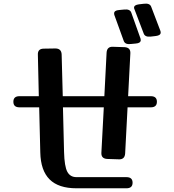

<svg xmlns="http://www.w3.org/2000/svg" viewBox="-20 -1003 937 1034"><path d="M844.4 -835.2Q845.4 -832.5 845.4 -827.8Q845.4 -812.5 820 -809.2L791.7 -805.9Q760.5 -802.5 753.6 -823.2L703.9 -953.7Q702.9 -955.7 702.4 -957.7Q701.9 -959.7 701.9 -961.7Q701.9 -976.3 728.3 -979.7L756.6 -983Q787.8 -986.3 794.6 -965.7ZM737 -794.6Q738 -791.9 738 -787.2Q738 -770.6 711.7 -768.6L683.3 -765.9Q653.1 -762.6 646.2 -783.2L595.5 -923.1Q594.5 -925.7 594.5 -930.4Q594.5 -947 620.9 -949L649.2 -951.7Q680.4 -955 687.3 -934.4ZM661 -49Q694 -49 694 -19Q694 11 661 11H392Q295 11 247 -37Q199 -85 197 -182L191 -425H85Q52 -425 52 -455Q52 -485 85 -485H189L184 -707Q182 -741 216 -741L278 -742Q311 -742 312 -709L318 -485H542L554 -719Q556 -753 589 -751L651 -749Q684 -747 682 -715L670 -485H792Q825 -485 825 -455Q825 -425 792 -425H667L654 -177Q652 -143 619 -145L557 -147Q524 -149 526 -181L539 -425H319L325 -184Q327 -107 342.5 -78Q358 -49 392 -49Z"/></svg>

Font: Yusei Magic
Style: Regular
Weight: 400
Designer: Tanukizamurai
Foundry: Yusei Magic Project
Version: Version 1.200